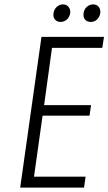

<svg xmlns="http://www.w3.org/2000/svg" viewBox="-20 -855 494 875"><path d="M72 0H363L370 -50H135L174 -328H388L395 -376H181L217 -637H446L454 -687H169ZM256 -755Q272 -755 284.5 -766Q297 -777 300 -795Q302 -812 292.5 -823.5Q283 -835 267 -835Q251 -835 238.5 -823.5Q226 -812 224 -795Q221 -777 230.5 -766Q240 -755 256 -755ZM394 -755Q410 -755 422 -766Q434 -777 437 -795Q439 -812 430 -823.5Q421 -835 405 -835Q388 -835 375.5 -823.5Q363 -812 361 -795Q358 -777 367.5 -766Q377 -755 394 -755Z"/></svg>

Font: Secuela ExtLt
Style: Italic
Weight: 200
Italic angle: -8°
Designer: Fernando Haro
Foundry: deFharo
Version: Version 1.704